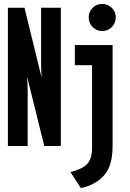

<svg xmlns="http://www.w3.org/2000/svg" viewBox="-20 -739 656 972"><path d="M20 0V-700H104L174 -414Q177 -402 182 -381.8Q187 -361.5 190 -347Q189.5 -361.5 188.8 -382.8Q188 -404 188 -413V-700H288V0H204L134 -283Q130.5 -296.5 125.5 -317.2Q120.5 -338 117 -352Q118.5 -338 119.2 -316.8Q120 -295.5 120 -285V0ZM389 213 337 132Q400 116 423 89.2Q446 62.5 446 11V-409H359V-511H550V0Q550 67.5 530.8 110.5Q511.5 153.5 471 180Q451.5 192.5 432 200.5Q412.5 208.5 389 213ZM497 -582Q468.5 -582 448.8 -602.2Q429 -622.5 429 -651Q429 -679.5 448.8 -699.2Q468.5 -719 497 -719Q526.5 -719 546.2 -699.2Q566 -679.5 566 -651Q566 -622.5 546.2 -602.2Q526.5 -582 497 -582Z"/></svg>

Font: Overpass Mono
Style: Bold
Weight: 700
Monospace: yes
Designer: Delve Withrington, Dave Bailey
Foundry: Delve Fonts LLC
Version: Version 4.000